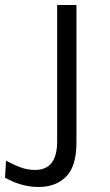

<svg xmlns="http://www.w3.org/2000/svg" viewBox="-106 -500 440 766"><path d="M48 246Q-19.5 246 -86 209L-82 141Q-52 157.5 -24 167.8Q4 178 34 178Q121 178 122 67V-480H199V68Q199 163.5 157.8 204.8Q116.5 246 48 246Z"/></svg>

Font: Betina Sans
Style: Regular
Weight: 400
Designer: Jonathan Pinhorn (font) & Cristiano Sobral (main changes)
Version: Version 2.001;April 28, 2021;FontCreator 13.0.0.2655 32-bit;